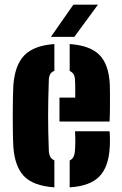

<svg xmlns="http://www.w3.org/2000/svg" viewBox="-20 -799 524 828"><path d="M37.5 -168Q36 -191.5 35.5 -228.5Q35 -265.5 35 -305.8Q35 -346 35.8 -379.8Q36.5 -413.5 37.5 -430Q44 -519 85.5 -561Q127 -603 214.5 -609V-493.5Q202 -489 196.5 -479Q191 -469 190.5 -453Q189 -407.5 188.2 -369.8Q187.5 -332 187.5 -297.5Q187.5 -263 188.2 -227.8Q189 -192.5 190.5 -151Q191 -134 196.5 -123.5Q202 -113 214.5 -107.5V9Q123 2.5 83 -39.8Q43 -82 37.5 -168ZM280.5 9V-107Q292 -112.5 297.2 -123.2Q302.5 -134 303.5 -152Q304.5 -167 304.8 -185.5Q305 -204 303.5 -233H452.5Q453.5 -227 454 -205.8Q454.5 -184.5 453.5 -168Q449.5 -80.5 409 -38.5Q368.5 3.5 280.5 9ZM236.5 -275V-378H304.5Q304.5 -395 304.5 -410.5Q304.5 -426 304.2 -437.2Q304 -448.5 303.5 -453Q303 -469 297.5 -478.5Q292 -488 280.5 -493V-609Q368.5 -603 408.8 -562.2Q449 -521.5 453.5 -436Q454 -424 454.2 -396.5Q454.5 -369 454.2 -336Q454 -303 452.5 -275ZM199.5 -640 296.5 -779H402.5L300.5 -640Z"/></svg>

Font: Big Shoulders Stencil Text Thin Black
Style: Regular
Weight: 900
Version: Version 2.001